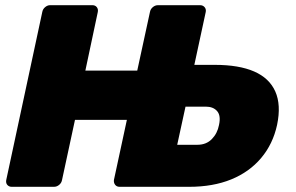

<svg xmlns="http://www.w3.org/2000/svg" viewBox="-20 -720 1142 740"><path d="M25 0Q15 0 8.5 -7Q2 -14 4 -26L143 -674Q145 -685 154 -692.5Q163 -700 173 -700H336Q347 -700 353 -692.5Q359 -685 357 -674L309 -448H509L558 -674Q560 -685 569 -692.5Q578 -700 589 -700H751Q762 -700 768.5 -692.5Q775 -685 773 -674L729 -470H808Q901 -470 959.5 -444.5Q1018 -419 1041 -367.5Q1064 -316 1048 -239Q1032 -165 986.5 -111Q941 -57 871 -28.5Q801 0 709 0H441Q430 0 424 -7.5Q418 -15 419 -26L469 -258H269L219 -26Q217 -15 208 -7.5Q199 0 188 0ZM663 -162H741Q775 -162 796.5 -184Q818 -206 824 -238Q832 -274 817 -291.5Q802 -309 773 -309H695Z"/></svg>

Font: Rubik ExtraBold
Style: Italic
Weight: 800
Italic angle: -12°
Designer: Hubert and Fischer
Foundry: Hubert and Fischer
Version: Version 2.300;gftools[0.9.30]